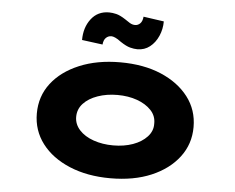

<svg xmlns="http://www.w3.org/2000/svg" viewBox="-54 -840 1117 914"><g transform="rotate(5 504.5 -383.0)"><path d="M505 10Q395 10 310 -25.5Q225 -61 177.5 -123.5Q130 -186 130 -267Q130 -349 177.5 -411Q225 -473 310 -508.5Q395 -544 505 -544Q617 -544 700.5 -508.5Q784 -473 831.5 -411Q879 -349 879 -267Q879 -186 831.5 -123.5Q784 -61 700.5 -25.5Q617 10 505 10ZM505 -147Q557 -147 599 -162Q641 -177 666.5 -204.5Q692 -232 691 -267Q692 -304 666.5 -331Q641 -358 599 -373Q557 -388 505 -388Q454 -388 411 -373Q368 -358 343 -331Q318 -304 318 -267Q318 -232 343 -204.5Q368 -177 411 -162Q454 -147 505 -147ZM580 -613Q564 -613 545 -618Q526 -623 499 -641Q482 -654 470.5 -659Q459 -664 452 -664Q437 -664 426 -653.5Q415 -643 413 -621L314 -634Q314 -694 345.5 -735Q377 -776 431 -776Q447 -776 465.5 -771.5Q484 -767 510 -750Q521 -742 533.5 -734.5Q546 -727 559 -727Q573 -727 583.5 -737.5Q594 -748 596 -770L694 -756Q694 -719 679.5 -686Q665 -653 639.5 -633Q614 -613 580 -613Z"/></g></svg>

Font: Lexend Zetta ExtraBold
Style: Regular
Weight: 800
Designer: Bonnie Shaver-Troup, Thomas Jockin
Foundry: Lexend
Version: Version 1.007